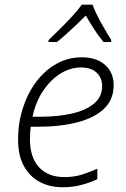

<svg xmlns="http://www.w3.org/2000/svg" viewBox="-20 -784 534 814"><path d="M244.6 9.8Q191.9 9.8 149.4 -12.2Q106.9 -34.2 81.8 -79.1Q56.6 -124 56.6 -192.9Q56.6 -262.2 76.7 -325Q96.7 -387.7 132.8 -436.3Q168.9 -484.9 218.3 -512.9Q267.6 -541 326.7 -541Q389.6 -541 425.8 -508.5Q461.9 -476.1 461.9 -422.9Q461.9 -362.3 421.6 -323.5Q381.3 -284.7 308.6 -265.6Q235.8 -246.6 137.7 -246.6H110.4Q108.9 -236.8 107.9 -222.4Q106.9 -208 106.9 -194.3Q106.9 -116.7 145.5 -75Q184.1 -33.2 253.4 -33.2Q294.4 -33.2 328.6 -44.2Q362.8 -55.2 392.6 -68.8V-24.4Q364.7 -10.7 327.1 -0.5Q289.6 9.8 244.6 9.8ZM117.7 -289.1H150.4Q225.1 -289.1 284.4 -302.5Q343.8 -315.9 378.4 -344.7Q413.1 -373.5 413.1 -419.4Q413.1 -453.6 390.1 -475.8Q367.2 -498 322.3 -498Q279.8 -498 238.5 -473.4Q197.3 -448.7 164.8 -402.1Q132.3 -355.5 117.7 -289.1ZM185.5 -606 186 -614.3Q206.1 -633.3 233.2 -660.2Q260.3 -687 285.9 -714.8Q311.5 -742.7 326.7 -764.2H372.1Q384.8 -730.5 408.4 -687.7Q432.1 -645 451.7 -614.3L450.7 -606H418.9Q398.9 -629.4 379.2 -659.9Q359.4 -690.4 343.8 -718.3Q315.9 -690.4 283.7 -660.2Q251.5 -629.9 221.7 -606Z"/></svg>

Font: Open Sans Light
Style: Italic
Weight: 300
Italic angle: -12°
Designer: Monotype Design Team
Foundry: Monotype Imaging Inc.
Version: Version 3.003; ttfautohint (v1.8.4)